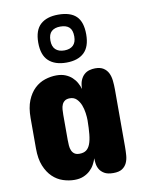

<svg xmlns="http://www.w3.org/2000/svg" viewBox="-85 -822 669 882"><g transform="rotate(-10 249.0 -380.5)"><path d="M445.3 -110.4Q445.3 -89.8 443.8 -70.1Q442.4 -50.3 435.1 -34.7Q427.7 -19 413.1 -9.5Q398.4 0 372.1 0Q345.2 0 330.1 -9Q314.9 -18.1 307.6 -31Q300.3 -43.9 298.6 -58.1Q296.9 -72.3 296.9 -82Q292.5 -67.9 284.4 -53.2Q276.4 -38.6 263.7 -26.9Q251 -15.1 233.2 -7.6Q215.3 0 191.4 0Q164.6 0 137.7 -8.8Q110.8 -17.6 89.4 -38.1Q67.9 -58.6 54.4 -91.6Q41 -124.5 41 -172.9V-314.5Q41 -363.3 54.4 -396.2Q67.9 -429.2 89.4 -449.5Q110.8 -469.7 137.7 -478.5Q164.6 -487.3 191.4 -487.3Q215.3 -487.3 233.2 -480Q251 -472.7 263.7 -460.9Q276.4 -449.2 284.4 -434.6Q292.5 -419.9 296.9 -405.3Q296.9 -429.7 303.7 -445.8Q310.5 -461.9 321.3 -471.4Q332 -481 345.5 -484.6Q358.9 -488.3 372.1 -488.3Q396.5 -488.3 411.1 -478.8Q425.8 -469.2 433.3 -453.9Q440.9 -438.5 443.1 -418.2Q445.3 -397.9 445.3 -377ZM191.4 -185.5Q191.4 -172.4 192.4 -159.7Q193.4 -147 197.8 -136.7Q202.1 -126.5 210.7 -120.4Q219.2 -114.3 234.4 -114.3Q253.4 -114.3 265.4 -122.8Q277.3 -131.3 284.2 -149.2Q291 -167 293.7 -194.1Q296.4 -221.2 296.9 -258.8Q296.9 -273.9 294.2 -293.7Q291.5 -313.5 284.7 -331.1Q277.8 -348.6 265.6 -360.8Q253.4 -373 234.4 -373Q219.2 -373 210.7 -366.9Q202.1 -360.8 197.8 -351.1Q193.4 -341.3 192.4 -328.9Q191.4 -316.4 191.4 -303.7ZM303.7 -649.4Q303.7 -678.7 289.8 -691.9Q275.9 -705.1 248 -705.1Q221.7 -705.1 207 -691.9Q192.4 -678.7 192.4 -649.4Q192.4 -621.6 207 -607.7Q221.7 -593.8 248 -593.8Q274.4 -593.8 289.1 -607.7Q303.7 -621.6 303.7 -649.4ZM359.4 -649.4Q359.4 -591.8 330.6 -564.5Q301.8 -537.1 248 -537.1Q194.3 -537.1 165 -564.5Q135.7 -591.8 135.7 -649.4Q135.7 -707.5 165 -734.1Q194.3 -760.7 248 -760.7Q304.7 -760.7 332 -734.1Q359.4 -707.5 359.4 -649.4Z"/></g></svg>

Font: Concert One
Style: Regular
Weight: 400
Version: Version 1.003